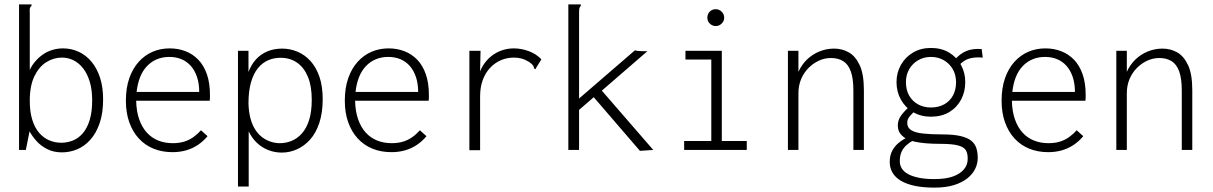

<svg xmlns="http://www.w3.org/2000/svg" viewBox="-20 -685 5540 877"><path d="M263 11Q225 11 195.5 -4Q166 -19 146.5 -41Q127 -63 115 -85L98 0H67V-665H115H124V-658Q118 -654 116.5 -647.5Q115 -641 116 -624V-366Q126 -387 141.5 -405Q157 -423 176.5 -436.5Q196 -450 219.5 -457Q243 -464 268 -464Q306 -464 339.5 -448.5Q373 -433 398 -403Q423 -373 437 -330Q451 -287 451 -231Q451 -168 435 -122Q419 -76 392.5 -46.5Q366 -17 332.5 -3Q299 11 263 11ZM260 -33Q287 -33 312.5 -43Q338 -53 358 -76Q378 -99 389.5 -136.5Q401 -174 401 -227Q401 -275 390 -311.5Q379 -348 360 -372.5Q341 -397 316 -409.5Q291 -422 263 -422Q225 -422 191.5 -401Q158 -380 137 -336.5Q116 -293 116 -225Q116 -174 127.5 -137.5Q139 -101 159 -78Q179 -55 205 -44Q231 -33 260 -33Z M768 10Q720 10 681 -6Q642 -22 614 -52.5Q586 -83 570.5 -126.5Q555 -170 555 -225Q555 -283 570.5 -327.5Q586 -372 613.5 -402.5Q641 -433 677 -448.5Q713 -464 755 -464Q794 -464 827.5 -451Q861 -438 886 -412Q911 -386 925 -346Q939 -306 939 -252Q939 -244 939 -238.5Q939 -233 938 -225H602Q603 -176 616 -139.5Q629 -103 651 -79Q673 -55 703 -43Q733 -31 769 -31Q798 -31 821 -38Q844 -45 863 -58.5Q882 -72 898 -90L928 -63Q909 -40 884.5 -23.5Q860 -7 831 1.5Q802 10 768 10ZM604 -265H890Q890 -303 880 -333Q870 -363 852 -383.5Q834 -404 809 -414.5Q784 -425 754 -425Q722 -425 696 -414Q670 -403 650.5 -382Q631 -361 619.5 -331.5Q608 -302 604 -265Z M1067 167V-453H1115V-356Q1127 -389 1148.5 -413Q1170 -437 1200.5 -450Q1231 -463 1269 -463Q1305 -463 1338.5 -449Q1372 -435 1398 -406.5Q1424 -378 1439 -334.5Q1454 -291 1454 -232Q1454 -170 1438.5 -123.5Q1423 -77 1396.5 -47.5Q1370 -18 1336.5 -3Q1303 12 1267 12Q1235 12 1205.5 0.5Q1176 -11 1153 -33Q1130 -55 1116 -85V167ZM1258 -31Q1286 -31 1312 -41.5Q1338 -52 1359 -75.5Q1380 -99 1392 -137Q1404 -175 1404 -229Q1404 -292 1386.5 -334Q1369 -376 1338 -398Q1307 -420 1266 -421Q1234 -422 1206.5 -410.5Q1179 -399 1158.5 -374Q1138 -349 1126.5 -309Q1115 -269 1115 -213Q1116 -173 1124.5 -142.5Q1133 -112 1147.5 -90.5Q1162 -69 1180.5 -56Q1199 -43 1219 -37Q1239 -31 1258 -31Z M1768 10Q1720 10 1681 -6Q1642 -22 1614 -52.5Q1586 -83 1570.5 -126.5Q1555 -170 1555 -225Q1555 -283 1570.5 -327.5Q1586 -372 1613.5 -402.5Q1641 -433 1677 -448.5Q1713 -464 1755 -464Q1794 -464 1827.5 -451Q1861 -438 1886 -412Q1911 -386 1925 -346Q1939 -306 1939 -252Q1939 -244 1939 -238.5Q1939 -233 1938 -225H1602Q1603 -176 1616 -139.5Q1629 -103 1651 -79Q1673 -55 1703 -43Q1733 -31 1769 -31Q1798 -31 1821 -38Q1844 -45 1863 -58.5Q1882 -72 1898 -90L1928 -63Q1909 -40 1884.5 -23.5Q1860 -7 1831 1.5Q1802 10 1768 10ZM1604 -265H1890Q1890 -303 1880 -333Q1870 -363 1852 -383.5Q1834 -404 1809 -414.5Q1784 -425 1754 -425Q1722 -425 1696 -414Q1670 -403 1650.5 -382Q1631 -361 1619.5 -331.5Q1608 -302 1604 -265Z M2124 -453H2175L2172 -320L2164 -327Q2170 -359 2185.5 -384.5Q2201 -410 2223.5 -428Q2246 -446 2272.5 -455Q2299 -464 2327 -464Q2361 -464 2395 -451.5Q2429 -439 2453 -414L2430 -377L2426 -369L2419 -373Q2419 -380 2415 -386Q2411 -392 2397 -402Q2379 -413 2362.5 -417.5Q2346 -422 2327 -422Q2296 -422 2268 -410Q2240 -398 2218.5 -375Q2197 -352 2185 -319.5Q2173 -287 2173 -245V1H2124Z M2692 -241 2625 -183V0H2576V-665H2624H2633V-658Q2628 -654 2626.5 -647.5Q2625 -641 2625 -624V-235L2880 -455Q2885 -454 2889.5 -453Q2894 -452 2898.5 -452Q2903 -452 2908.5 -451.5Q2914 -451 2919 -451H2937L2729 -271L2964 0L2903 4Z M3105 0V-41H3229V-413H3111V-453H3277V-41H3391V0ZM3249 -566Q3234 -566 3222.5 -577Q3211 -588 3211 -604Q3211 -621 3222 -632Q3233 -643 3249 -643Q3265 -643 3276.5 -631.5Q3288 -620 3288 -604Q3288 -589 3276.5 -577.5Q3265 -566 3249 -566Z M3579 0V-453H3627V-357Q3642 -390 3666.5 -413.5Q3691 -437 3723 -450Q3755 -463 3790 -463Q3827 -463 3857.5 -445.5Q3888 -428 3907 -387Q3926 -346 3926 -273V0H3878V-271Q3878 -327 3866 -359.5Q3854 -392 3831 -406Q3808 -420 3776 -420Q3746 -420 3719.5 -407.5Q3693 -395 3672 -373.5Q3651 -352 3639 -323Q3627 -294 3627 -259V0Z M4248 172Q4197 172 4159 164Q4121 156 4095.5 141Q4070 126 4057 104Q4044 82 4044 55Q4044 25 4055.5 3.5Q4067 -18 4085.5 -33Q4104 -48 4127 -59L4153 -45Q4134 -34 4120 -21.5Q4106 -9 4098 8.5Q4090 26 4090 51Q4090 70 4099.5 85Q4109 100 4128.5 110.5Q4148 121 4177.5 127Q4207 133 4248 133Q4300 133 4333 121Q4366 109 4383 88.5Q4400 68 4400 43Q4401 18 4392.5 2.5Q4384 -13 4357 -20.5Q4330 -28 4274 -28Q4239 -28 4209 -30.5Q4179 -33 4155.5 -38.5Q4132 -44 4115.5 -54Q4099 -64 4090 -78Q4081 -92 4081 -112Q4081 -137 4096 -157.5Q4111 -178 4136 -200L4160 -180Q4147 -167 4139 -158Q4131 -149 4127.5 -141.5Q4124 -134 4124 -123Q4124 -102 4142 -90.5Q4160 -79 4196.5 -75Q4233 -71 4286 -71Q4336 -71 4367.5 -63.5Q4399 -56 4416 -42.5Q4433 -29 4439.5 -9Q4446 11 4446 36Q4446 63 4434 87Q4422 111 4398 130Q4374 149 4337 160.5Q4300 172 4248 172ZM4232 -152Q4186 -152 4150.5 -173Q4115 -194 4095 -230Q4075 -266 4075 -310Q4075 -353 4095 -388.5Q4115 -424 4150.5 -445Q4186 -466 4232 -466Q4280 -466 4315 -445Q4350 -424 4369.5 -388.5Q4389 -353 4389 -310Q4389 -266 4370 -230Q4351 -194 4316 -173Q4281 -152 4232 -152ZM4232 -194Q4267 -194 4293 -208.5Q4319 -223 4333 -249Q4347 -275 4347 -309Q4347 -343 4332 -369Q4317 -395 4291 -410Q4265 -425 4232 -425Q4200 -425 4174 -410Q4148 -395 4133 -369Q4118 -343 4118 -310Q4118 -274 4133 -248Q4148 -222 4174 -208Q4200 -194 4232 -194ZM4361 -387 4341 -412Q4365 -440 4394 -452Q4423 -464 4464 -461L4469 -422Q4435 -425 4409 -418Q4383 -411 4361 -387Z M4768 10Q4720 10 4681 -6Q4642 -22 4614 -52.5Q4586 -83 4570.5 -126.5Q4555 -170 4555 -225Q4555 -283 4570.5 -327.5Q4586 -372 4613.5 -402.5Q4641 -433 4677 -448.5Q4713 -464 4755 -464Q4794 -464 4827.5 -451Q4861 -438 4886 -412Q4911 -386 4925 -346Q4939 -306 4939 -252Q4939 -244 4939 -238.5Q4939 -233 4938 -225H4602Q4603 -176 4616 -139.5Q4629 -103 4651 -79Q4673 -55 4703 -43Q4733 -31 4769 -31Q4798 -31 4821 -38Q4844 -45 4863 -58.5Q4882 -72 4898 -90L4928 -63Q4909 -40 4884.5 -23.5Q4860 -7 4831 1.5Q4802 10 4768 10ZM4604 -265H4890Q4890 -303 4880 -333Q4870 -363 4852 -383.5Q4834 -404 4809 -414.5Q4784 -425 4754 -425Q4722 -425 4696 -414Q4670 -403 4650.5 -382Q4631 -361 4619.5 -331.5Q4608 -302 4604 -265Z M5079 0V-453H5127V-357Q5142 -390 5166.5 -413.5Q5191 -437 5223 -450Q5255 -463 5290 -463Q5327 -463 5357.5 -445.5Q5388 -428 5407 -387Q5426 -346 5426 -273V0H5378V-271Q5378 -327 5366 -359.5Q5354 -392 5331 -406Q5308 -420 5276 -420Q5246 -420 5219.5 -407.5Q5193 -395 5172 -373.5Q5151 -352 5139 -323Q5127 -294 5127 -259V0Z"/></svg>

Font: Inconsolata Light
Style: Regular
Weight: 300
Designer: Raph Levien, Cyreal, Brenton Simpson
Foundry: Raph Levien, Cyreal, Google
Version: Version 3.001